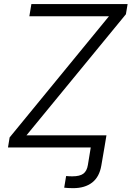

<svg xmlns="http://www.w3.org/2000/svg" viewBox="-20 -748 667 974"><path d="M305.7 204.1 315.4 145Q323.7 146 332.5 146.2Q341.3 146.5 347.2 146.5Q384.8 146.5 402.8 133.1Q420.9 119.6 425.8 88.9L440.4 0H509.8L494.1 91.3Q484.4 149.4 447.5 178Q410.6 206.5 351.1 206.5Q337.9 206.5 325.7 205.8Q313.5 205.1 305.7 204.1ZM20.5 0 28.8 -50.8 532.7 -665.5H128.9L139.2 -727.5H627.4L618.7 -675.8L114.3 -61.5H520L509.8 0Z"/></svg>

Font: Inter 16pt Light
Style: Italic
Weight: 300
Italic angle: -9.3988°
Version: Version 4.001;git-66647c0bb